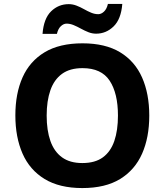

<svg xmlns="http://www.w3.org/2000/svg" viewBox="-20 -945 836 975"><path d="M738 -358Q738 -247 701.5 -164.5Q665 -82 590 -36Q515 10 398 10Q282 10 206.5 -36Q131 -82 94.5 -165Q58 -248 58 -359Q58 -470 94.5 -552Q131 -634 206.5 -679.5Q282 -725 399 -725Q515 -725 590 -679.5Q665 -634 701.5 -551.5Q738 -469 738 -358ZM217 -358Q217 -283 236 -229Q255 -175 295 -146Q335 -117 398 -117Q463 -117 502.5 -146Q542 -175 560.5 -229Q579 -283 579 -358Q579 -471 537 -535Q495 -599 399 -599Q335 -599 295 -570Q255 -541 236 -487Q217 -433 217 -358ZM196 -773Q202 -851 239.5 -887.5Q277 -924 329 -924Q349 -924 368.5 -916.5Q388 -909 406.5 -898.5Q425 -888 443 -880.5Q461 -873 479 -873Q494 -873 508 -886Q522 -899 528 -925H601Q595 -848 557 -811Q519 -774 468 -774Q448 -774 429 -781.5Q410 -789 391 -799.5Q372 -810 354 -817.5Q336 -825 318 -825Q303 -825 289 -812Q275 -799 269 -773Z"/></svg>

Font: Noto Sans Canadian Aboriginal
Style: Regular
Weight: 400
Designer: Monotype Design Team, Typotheque's Kevin King
Foundry: Monotype Imaging Inc.
Version: Version 2.002